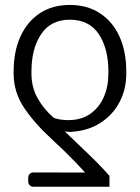

<svg xmlns="http://www.w3.org/2000/svg" viewBox="-20 -558 555 762"><path d="M92 163V147Q92 138.5 97.8 132.5Q103.7 126.4 112.2 126.4L317.8 126.8Q301.8 108.7 281.6 87.7L267 73.2Q267 73.2 235.8 41.9L225.1 31.6Q192.5 0.7 189.6 -1.8Q118.6 -66.4 76 -129.6Q34.1 -191.8 34.1 -266V-273.8Q34.1 -353.7 61.1 -413Q87.7 -471.9 137.8 -505.3Q187.9 -538.4 257.1 -538.4Q326.7 -538.4 376.8 -505.3Q426.8 -472.7 454.2 -413Q481.2 -353.7 481.2 -273.8V-266Q481.2 -204.9 455.3 -154.5Q429.7 -104.4 381.7 -72.4Q334.5 -40.5 268.5 -35.2Q260.3 -34.1 253.2 -34.8Q250 -34.8 237.2 -36.2L327.1 49.7Q373.6 93.8 414.4 139.9V183.2H112.2Q103.7 183.2 97.8 177.2Q92 171.2 92 163ZM130 -166.9Q155.2 -122.5 194.6 -89.5Q220.2 -81.3 250.7 -81.3Q302.9 -81.3 338.4 -106.2Q373.9 -131.4 392 -172.9Q410.2 -215.2 410.2 -266V-273.8Q410.2 -365.4 371.8 -422.9Q333.5 -479.8 257.1 -479.8Q181.5 -479.8 143.5 -422.6Q104.8 -365.8 104.8 -273.8V-266Q104.8 -211.3 130 -166.9Z"/></svg>

Font: DeltaSans Light
Style: Regular
Weight: 300
Designer: Rasmus Andersson
Foundry: rsms
Version: Version 3.012